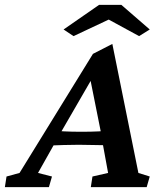

<svg xmlns="http://www.w3.org/2000/svg" viewBox="-65 -772 668 792"><path d="M-44.9 0 -38.1 -43.9 15.6 -58.6 318.4 -549.8 398.4 -590.8 505.9 -58.6 552.7 -43.9 540 0H309.6L316.4 -43.9L380.9 -58.6L356.4 -192.4L351.6 -224.6L302.7 -468.8L327.1 -469.7L186.5 -226.6L169.9 -197.3L91.8 -58.6L149.4 -43.9L136.7 0ZM143.6 -171.9 156.2 -232.4Q174.8 -231.4 202.1 -230Q229.5 -228.5 271.5 -228.5Q312.5 -228.5 340.8 -230Q369.1 -231.4 386.7 -232.4L375 -172.9Q350.6 -172.9 322.3 -173.8Q293.9 -174.8 259.8 -174.8Q225.6 -174.8 197.8 -173.8Q169.9 -172.9 143.6 -171.9ZM552.7 -650.4 508.8 -623 354.5 -707H417L238.3 -623L197.3 -650.4L343.8 -752H435.5Z"/></svg>

Font: Crimson Pro ExtraLight SemiBold
Style: Italic
Weight: 600
Italic angle: -12°
Version: Version 1.002